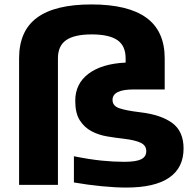

<svg xmlns="http://www.w3.org/2000/svg" viewBox="-20 -833 869 865"><path d="M66 -570Q66 -694 147 -753.5Q228 -813 392 -813Q557 -813 639.5 -753Q722 -693 722 -570V-430H582Q487 -430 487 -383Q487 -356 517 -345.5Q547 -335 613 -327Q706 -316 756.5 -278.5Q807 -241 807 -164Q807 -77 742 -32.5Q677 12 549 12Q501 12 438.5 6Q376 0 313 -11V-129Q383 -115 437 -109.5Q491 -104 540 -104Q593 -104 616 -115.5Q639 -127 639 -152Q639 -178 613.5 -190Q588 -202 537 -208Q501 -212 462.5 -218.5Q424 -225 392 -242Q360 -259 339.5 -291Q319 -323 319 -379Q319 -456 379 -501Q439 -546 546 -551V-570Q546 -627 508.5 -652.5Q471 -678 393 -678Q316 -678 278.5 -652.5Q241 -627 241 -570V0H66Z"/></svg>

Font: Encode Sans Wide
Style: Bold
Weight: 700
Designer: Pablo Impallari, Andres Torresi
Foundry: Pablo Impallari, Andres Torresi
Version: Version 1.000; ttfautohint (v1.00) -l 8 -r 50 -G 200 -x 14 -